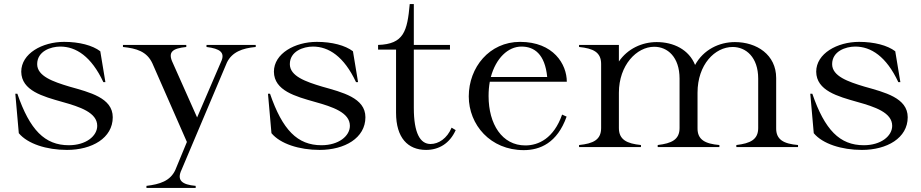

<svg xmlns="http://www.w3.org/2000/svg" viewBox="-20 -720 4509 940"><path d="M308 14C430 14 532 -44 532 -146C532 -241 419 -268 320 -296C240 -320 162 -347 162 -406C162 -469 228 -492 275 -492C352 -492 427 -444 486 -318H496L471 -469C433 -498 368 -515 294 -515C187 -515 84 -458 84 -369C85 -276 190 -248 285 -221C371 -197 456 -169 456 -104C456 -54 401 -9 317 -9C199 -9 126 -84 65 -261H55L72 -68C115 -16 208 14 308 14Z M697 190V200H938V190C871 184 844 163 869 111L1091 -414C1116 -465 1166 -484 1232 -490V-500H991V-490C1057 -482 1084 -463 1062 -417L945 -145L826 -412C800 -466 825 -483 892 -490V-500H582V-490C649 -483 699 -468 726 -410L895 -25L838 113C813 166 763 182 697 190Z M1545 14C1667 14 1769 -44 1769 -146C1769 -241 1656 -268 1557 -296C1477 -320 1399 -347 1399 -406C1399 -469 1465 -492 1512 -492C1589 -492 1664 -444 1723 -318H1733L1708 -469C1670 -498 1605 -515 1531 -515C1424 -515 1321 -458 1321 -369C1322 -276 1427 -248 1522 -221C1608 -197 1693 -169 1693 -104C1693 -54 1638 -9 1554 -9C1436 -9 1363 -84 1302 -261H1292L1309 -68C1352 -16 1445 14 1545 14Z M1831 -477H1919V-168C1919 -45 1977 14 2066 14C2129 14 2182 -18 2211 -83L2191 -95C2169 -42 2127 -15 2088 -15C2037 -15 2006 -68 2006 -192V-477H2183V-500H2006V-700H1986C1974 -567 1957 -504 1831 -500Z M2544 15C2624 15 2708 -20 2754 -149L2732 -159C2691 -42 2616 -8 2552 -8C2438 -8 2372 -112 2372 -250C2372 -275 2374 -298 2378 -320H2755C2755 -405 2690 -515 2526 -515C2376 -515 2275 -390 2275 -248C2275 -109 2381 15 2544 15ZM2383 -343C2408 -435 2467 -492 2533 -492C2595 -492 2648 -456 2659 -343Z M2815 -10V0H3118V-10C3049 -17 3010 -36 3010 -93V-266C3010 -401 3097 -491 3183 -491C3248 -491 3307 -441 3307 -335V-93C3307 -37 3269 -18 3200 -10V0H3502V-10C3432 -16 3394 -36 3395 -93V-266C3395 -404 3480 -490 3567 -490C3632 -490 3692 -440 3692 -335V-93C3692 -37 3654 -18 3585 -10V0H3887V-10C3817 -16 3779 -36 3780 -93V-338C3780 -452 3685 -514 3578 -514C3501 -514 3424 -477 3383 -402C3353 -477 3278 -514 3195 -514C3124 -514 3053 -482 3010 -419V-500H2815V-490C2885 -483 2923 -464 2923 -407V-93C2923 -36 2885 -17 2815 -10Z M4200 14C4322 14 4424 -44 4424 -146C4424 -241 4311 -268 4212 -296C4132 -320 4054 -347 4054 -406C4054 -469 4120 -492 4167 -492C4244 -492 4319 -444 4378 -318H4388L4363 -469C4325 -498 4260 -515 4186 -515C4079 -515 3976 -458 3976 -369C3977 -276 4082 -248 4177 -221C4263 -197 4348 -169 4348 -104C4348 -54 4293 -9 4209 -9C4091 -9 4018 -84 3957 -261H3947L3964 -68C4007 -16 4100 14 4200 14Z"/></svg>

Font: Sprat
Style: Regular
Weight: 400
Designer: Ethan Nakache
Foundry: Collletttivo
Version: Version 2.000;Glyphs 3.2 (3217)